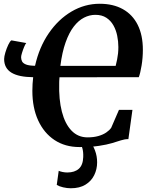

<svg xmlns="http://www.w3.org/2000/svg" viewBox="-20 -771 793 1021"><path d="M402.8 11Q326.3 11 270 -26.2Q213.8 -63.5 182.9 -130.8Q152.1 -198 152.1 -288Q152.1 -306.3 153.2 -324.7Q154.4 -343.1 156.4 -360.4Q118.4 -360.9 89.7 -366.7Q61 -372.6 41.4 -384.3Q21.8 -396.1 11.9 -414.3Q2 -432.5 2 -457Q2 -469.8 8.4 -491.6Q14.9 -513.3 23.8 -532.4Q32.8 -551.5 40.6 -556.4L119.5 -542.2Q114.7 -536.7 108.3 -521.3Q101.9 -505.9 97.1 -490.1Q92.2 -474.3 92.2 -467Q92.2 -455.1 97.2 -444.8Q102.2 -434.6 118.1 -428.1Q133.9 -421.7 166.3 -421.2Q188.4 -519.8 239.2 -594Q289.9 -668.1 360.2 -709.6Q430.5 -751 510.1 -751Q582.1 -751 633.5 -722.2Q684.9 -693.5 712.3 -638.8Q739.7 -584 739.7 -506Q739.7 -463.5 732.9 -422.4Q726.2 -381.4 718 -360.4L296.4 -360.2Q296.1 -355.1 295.7 -350Q295.3 -345 295 -339.9Q294.8 -334.8 294.8 -329.4Q292.3 -242.3 309 -177.3Q325.7 -112.3 360.3 -76.4Q394.9 -40.5 445.7 -40.5Q477.9 -40.5 502.8 -47.6Q527.8 -54.7 545 -66.5Q562.2 -78.2 571.3 -91.5L612.6 -186.8H684.3L662.7 -31.3Q643 -31.2 623.1 -24.7Q603.1 -18.1 575.6 -9.9Q548.1 -1.7 506.6 4.6Q465.2 11 402.8 11ZM595.1 -420.9Q599.5 -438.6 602.8 -454.8Q606.1 -471.1 607.8 -487.4Q609.4 -503.7 609.4 -521.1Q609.4 -550.4 603.3 -580.7Q597.2 -611 583.1 -636.1Q569 -661.3 545.4 -676.7Q521.8 -692.1 487.1 -692.1Q456.2 -692.1 426.9 -677.2Q397.6 -662.3 372.5 -630Q347.4 -597.7 329 -546Q310.5 -494.4 301.1 -420.9ZM435.1 -19 458.9 -17.1Q473.8 -0.8 485.1 29Q496.5 58.9 496.5 92.3Q496.5 128.9 481 160.4Q465.6 191.9 434.5 211Q403.5 230.1 356.6 230.1Q336.5 230.1 315.5 225.1Q294.6 220.1 281.8 212.5L292.2 137.3Q299.7 140.9 312.3 143.5Q324.8 146.2 338.1 146.2Q376.8 146.2 399 126.6Q421.2 107.1 422.6 64.1Q423.6 35.7 417.8 16.6Q412 -2.4 404.5 -17.1Z"/></svg>

Font: Merriweather 7pt Light
Style: Italic
Weight: 300
Italic angle: -7.8°
Designer: Eben Sorkin
Foundry: Eben Sorkin
Version: Version 2.200;gftools[0.9.31]